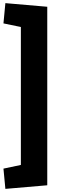

<svg xmlns="http://www.w3.org/2000/svg" viewBox="-20 -916 365 1222"><path d="M280.8 263.2 14.2 286.1 2 157.2 112.8 133.8V-744.1L2 -767.1L14.2 -896L280.8 -873Z"/></svg>

Font: AlfaSlabOne-Regular
Style: Regular
Weight: 400
Designer: JM Sole
Foundry: JM Sole
Version: Version 1.001